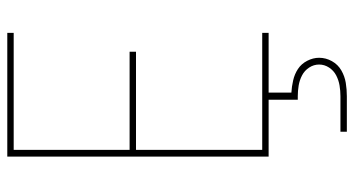

<svg xmlns="http://www.w3.org/2000/svg" viewBox="-248 -528 995 540"><g transform="rotate(-90 250.0 -257.5)"><path d="M80 0V-735H428V-717H99V-391H375V-373H99V-18H428V0ZM150 220V202H250Q265 202 280 199.5Q295 197 308.5 190Q322 183 330.5 170Q339 157 339 142Q339 127 330.5 114Q322 101 308.5 94Q295 87 280 84.5Q265 82 250 82H240V0H260V64Q277 65 294.5 69Q312 73 326.5 82.5Q341 92 349.5 108.5Q358 125 358 142Q358 161 348.5 178Q339 195 322.5 204.5Q306 214 287.5 217Q269 220 250 220Z"/></g></svg>

Font: Iosevka Curly Thin
Style: Regular
Weight: 100
Monospace: yes
Designer: Belleve Invis
Foundry: Belleve Invis
Version: Version 22.1.2; ttfautohint (v1.8.4)